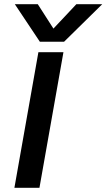

<svg xmlns="http://www.w3.org/2000/svg" viewBox="-20 -900 510 920"><path d="M287 -700H171L51 -880H161L236 -763L346 -880H470ZM164 -650H284L169 0H49Z"/></svg>

Font: Overused Grotesk SemiBold
Style: Italic
Weight: 600
Italic angle: -10°
Version: Version 0.003